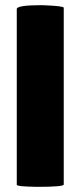

<svg xmlns="http://www.w3.org/2000/svg" viewBox="-20 -723 312 744"><path d="M227 -8Q227 1 125 1Q45 0 45 -7V-688Q45 -703 142 -703Q227 -700 227 -693Z"/></svg>

Font: Lilita One Rus
Style: Regular
Weight: 400
Designer: Juan Montoreano
Foundry: Juan Montoreano
Version: Version 1.002